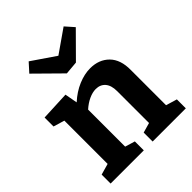

<svg xmlns="http://www.w3.org/2000/svg" viewBox="-224 -957 1092 1092"><g transform="rotate(-45 322.0 -410.5)"><path d="M567 -92 634 -72V0H367V-72L427 -89V-345Q427 -392 406 -416Q385 -440 349 -440Q323 -440 293.5 -426.5Q264 -413 236 -388V-90L296 -72V0H29V-72L96 -91V-439L29 -459V-531L205 -539L219 -463Q264 -504 314 -525Q364 -546 410 -546Q481 -546 524.5 -502Q568 -458 567 -375ZM333 -724 472 -821 518 -769 376 -626 296 -619 144 -769 191 -821Z"/></g></svg>

Font: Bitter Pro
Style: Bold
Weight: 700
Designer: Sol Matas, and Bitter project Authors
Foundry: Sol Matas
Version: Version 1.010